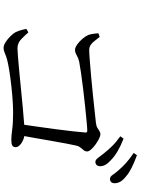

<svg xmlns="http://www.w3.org/2000/svg" viewBox="119 -945 762 1040"><g transform="rotate(90 500.0 -425.0)"><path d="M809.8 -607.9Q794.4 -627.3 772.8 -649.8Q751.3 -672.2 718.2 -695.8L731 -713.3Q770.2 -698 798.6 -681.3Q827.1 -664.6 845.7 -646.4Q864.7 -629.4 872.6 -615.1Q880.4 -600.9 880.4 -586.9Q880.4 -574.6 873.9 -567.6Q867.5 -560.7 856.4 -560.7Q845.7 -560.7 835.2 -575Q824.7 -589.3 809.8 -607.9ZM900.8 -687.7Q884.1 -707.1 863.6 -725.8Q843.2 -744.6 808.3 -768.3L820.8 -785.7Q859.5 -771.8 888.4 -757.2Q917.3 -742.6 934.5 -727.4Q955.1 -711.3 963.8 -696.2Q972.5 -681.1 972.5 -665.4Q972.5 -653 966.4 -646.3Q960.4 -639.7 949.5 -639.7Q936.6 -639.7 926.9 -654.6Q917.2 -669.5 900.8 -687.7ZM160 -576.7 179.9 -584.1Q190.2 -572.2 199.9 -558.7Q209.5 -545.1 221.9 -536.2Q234.4 -527.2 251.4 -527.2Q266.8 -527.2 305.4 -530.2Q344.1 -533.2 394.1 -537.6Q444.2 -542 494.9 -547.4Q545.6 -552.8 586.5 -557.2Q627.4 -561.6 645.6 -563.6Q663.3 -565.8 673.1 -571.9Q683 -577.9 690.4 -582.9Q697.9 -587.8 706.7 -587.8Q717 -587.8 732.3 -580Q747.5 -572.3 763.4 -560.8Q779.2 -549.3 789.8 -537.2Q800.3 -525 800.3 -516.1Q800.3 -505.6 793.9 -497.8Q787.6 -489.9 780.1 -481Q772.5 -472.2 768.9 -458.5Q764.8 -439.8 758 -404.9Q751.1 -370 743.4 -324.5Q735.7 -279 726.9 -229.7Q718.2 -180.4 709.4 -132.9H649.7Q656.3 -178.8 664.2 -233.2Q672.1 -287.5 679.2 -341.1Q686.2 -394.7 691.1 -438.2Q696 -481.7 697.8 -505.9Q698.8 -516.7 688.2 -516.7Q675.2 -516.7 640 -513.4Q604.8 -510.2 558.5 -505.3Q512.2 -500.4 463.7 -494.6Q415.1 -488.8 375.3 -482.9Q335.4 -477 314.5 -473Q296.6 -469.3 280.2 -459.8Q263.8 -450.3 250.3 -450.3Q237 -450.3 219.2 -463.5Q201.3 -476.7 187.5 -493.9Q173.6 -511.1 169 -523.6Q165.6 -533.3 163.1 -549.4Q160.6 -565.4 160 -576.7ZM136.7 -187.1 155.6 -197.5Q172.7 -177.6 193.2 -158.1Q213.7 -138.6 242.6 -138.6Q254.1 -138.6 287 -141.3Q320 -144 366.6 -148.3Q413.1 -152.7 464.2 -157.9Q515.4 -163.1 562.8 -167.4Q610.2 -171.7 646.1 -174.4Q682.1 -177.1 696.2 -177.1Q718.3 -177.6 736.5 -170.1Q754.7 -162.6 765.9 -151.4Q777.2 -140.3 777.2 -128.1Q777.2 -116.2 768.4 -110.7Q759.7 -105.3 738.4 -105.3Q715.7 -105.3 680.9 -110.1Q646.1 -115 589.7 -115Q547.4 -115 497.3 -110.5Q447.1 -106.1 401.9 -100.1Q356.7 -94.1 326.8 -87.9Q300.5 -82.6 285.5 -77Q270.5 -71.4 260.4 -67.4Q250.3 -63.4 238.8 -63.4Q225.3 -63.4 207.9 -74.6Q190.5 -85.7 175.5 -101.2Q160.4 -116.7 153.8 -129.3Q147.6 -142.2 142.7 -160Q137.9 -177.9 136.7 -187.1Z"/></g></svg>

Font: Noto Serif JP
Style: Regular
Weight: 200
Designer: Ryoko NISHIZUKA 西塚涼子 (kana & ideographs); Frank Grießhammer (Latin, Greek & Cyrillic); Wenlong ZHANG 张文龙 (bopomofo); San
Foundry: Adobe
Version: Version 2.001;hotconv 1.1.0;makeotfexe 2.6.0